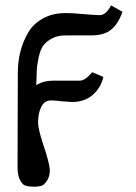

<svg xmlns="http://www.w3.org/2000/svg" viewBox="-20 -487 509 721"><path d="M430.2 -448.2 439.9 -442.9Q424.8 -398.9 398.4 -376.5Q372.1 -354 321.8 -354H231Q198.7 -355 176.8 -343.5Q154.8 -332 143.3 -316.9Q131.8 -301.8 125.5 -272.9Q119.1 -244.1 118.2 -224.1Q117.2 -204.1 116.2 -167Q143.1 -184.1 179.2 -184.1H279.8Q299.8 -184.1 326.2 -215.8L368.2 -198.2Q358.4 -156.2 327.6 -130.1Q296.9 -104 251 -104Q245.1 -104 209 -106.9Q189 -109.9 170.9 -109.9Q147 -109.9 135 -85.9Q123 -62 123 -26.9Q123 -3.9 141.1 51.8Q167 127.9 167 152.8Q167 183.6 147 203.1Q138.2 214.4 107.2 214.1Q76.2 213.9 66.9 205.1Q45.9 185.1 45.9 142.1L46.9 -213.9Q46.9 -254.9 56.4 -292.5Q65.9 -330.1 85.4 -364Q105 -397.9 141.6 -418Q178.2 -438 227.1 -438Q250 -438 293.9 -434.1Q335.9 -430.2 355 -430.2Q377.9 -430.2 397 -466.8Z"/></svg>

Font: Linux Libertine
Style: Semibold
Weight: 600
Designer: Philipp H. Poll
Foundry: Philipp H. Poll
Version: Version 5.1.2 ; ttfautohint (v0.9)